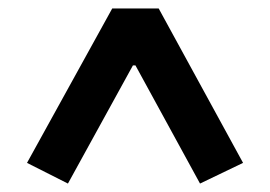

<svg xmlns="http://www.w3.org/2000/svg" viewBox="-20 -718 640 455"><path d="M454 -283 301 -563H295L141 -283L44 -332L246 -698H356L556 -332Z"/></svg>

Font: IBM Plex Arabic SemiBold
Style: Regular
Weight: 600
Designer: Mike Abbink, Paul van der Laan, Pieter van Rosmalen, Wael Morcos, Khajak Apelian
Foundry: Bold Monday
Version: Version 1.0